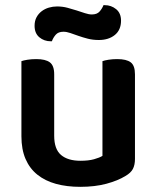

<svg xmlns="http://www.w3.org/2000/svg" viewBox="-20 -709 607 744"><path d="M503 -93Q503 -70 495 -54.5Q487 -39 466 -27Q437 -9 392.5 3Q348 15 291 15Q239 15 197 3.5Q155 -8 125 -32Q95 -56 79 -93Q63 -130 63 -181V-472Q71 -475 86.5 -477.5Q102 -480 121 -480Q156 -480 173 -467.5Q190 -455 190 -421V-183Q190 -131 216.5 -108.5Q243 -86 292 -86Q323 -86 344.5 -92Q366 -98 377 -105V-472Q385 -475 400.5 -477.5Q416 -480 434 -480Q470 -480 486.5 -467.5Q503 -455 503 -421ZM201 -684Q222 -684 241 -679Q260 -674 277 -668.5Q294 -663 309 -658Q324 -653 336 -653Q356 -653 366 -664.5Q376 -676 381 -689H386Q411 -689 430 -673.5Q449 -658 449 -629Q449 -593 425 -573.5Q401 -554 363 -554Q340 -554 320.5 -559Q301 -564 284 -570Q267 -576 252.5 -581Q238 -586 226 -586Q206 -586 196 -574.5Q186 -563 181 -549H177Q151 -549 132.5 -564.5Q114 -580 114 -609Q114 -628 121.5 -642Q129 -656 141.5 -665.5Q154 -675 169.5 -679.5Q185 -684 201 -684Z"/></svg>

Font: Baloo Chettan 2 SemiBold
Style: Regular
Weight: 600
Designer: Maithili Shingre, Unnati Kotecha and Ek Type
Foundry: Ek Type
Version: Version 1.640;hotconv 1.0.111;makeotfexe 2.5.65597; ttfautoh